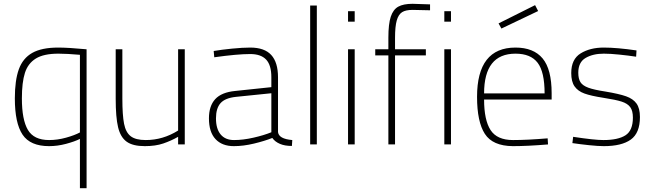

<svg xmlns="http://www.w3.org/2000/svg" viewBox="-20 -759 3432 1009"><path d="M400 -29Q372 -15 327 -3Q282 9 238 9Q139 9 98.5 -51.5Q58 -112 58 -242Q58 -337 79 -395Q100 -453 149.5 -481Q199 -509 286 -509Q338 -509 435 -500V230H400ZM400 -63V-471Q332 -477 287 -477Q210 -477 168.5 -451.5Q127 -426 111 -376Q95 -326 95 -242Q95 -130 126.5 -76.5Q158 -23 238 -23Q282 -23 327 -35.5Q372 -48 400 -63Z M588 -240V-500H623V-242Q623 -154 632 -108.5Q641 -63 667 -43Q693 -23 746 -23Q836 -23 916 -73V-500H951V0H916V-40Q879 -19 838 -5Q797 9 741 9Q678 9 645.5 -14.5Q613 -38 600.5 -90.5Q588 -143 588 -240Z M1078 -137Q1078 -202 1111 -238Q1144 -274 1216 -281L1406 -301V-353Q1406 -417 1378.5 -446Q1351 -475 1295 -475Q1227 -475 1106 -458L1103 -491Q1144 -498 1199.5 -503.5Q1255 -509 1295 -509Q1370 -509 1405.5 -470Q1441 -431 1441 -353V-65Q1445 -29 1516 -23L1514 8Q1476 8 1451 -3Q1425 -14 1411 -34Q1371 -18 1315 -4.5Q1259 9 1209 9Q1147 9 1112.5 -28Q1078 -65 1078 -137ZM1406 -64V-269L1220 -250Q1163 -244 1139 -217Q1115 -190 1115 -137Q1115 -82 1139.5 -52.5Q1164 -23 1210 -23Q1257 -23 1312 -35.5Q1367 -48 1406 -64Z M1610 -730H1645V0H1610Z M1809 -700H1844V-645H1809ZM1809 -500H1844V0H1809Z M2021 -468H1952V-500H2021V-561Q2021 -633 2033.5 -671Q2046 -709 2073 -724Q2100 -739 2148 -739Q2165 -739 2240 -736V-705L2148 -707Q2112 -707 2093 -695Q2074 -683 2065 -651.5Q2056 -620 2056 -560V-500H2218V-468H2056V0H2021Z M2315 -700H2350V-645H2315ZM2315 -500H2350V0H2315Z M2487 -250Q2487 -509 2689 -509Q2784 -509 2831.5 -452Q2879 -395 2879 -269V-236H2524Q2524 -128 2558 -75.5Q2592 -23 2676 -23Q2750 -23 2858 -32L2860 0Q2752 9 2675 9Q2569 8 2528 -55.5Q2487 -119 2487 -250ZM2842 -268Q2842 -381 2805.5 -429Q2769 -477 2689 -477Q2524 -477 2524 -268ZM2600 -636 2792 -732 2808 -701 2615 -609Z M2988 -7 2992 -40Q3104 -23 3151 -23Q3228 -23 3267 -48Q3306 -73 3306 -141Q3306 -177 3292 -196Q3278 -215 3247 -225Q3216 -235 3151 -245Q3086 -255 3051.5 -267.5Q3017 -280 2999.5 -305Q2982 -330 2982 -375Q2982 -448 3031.5 -478.5Q3081 -509 3153 -509Q3222 -509 3325 -494L3323 -461Q3284 -467 3235.5 -472Q3187 -477 3153 -477Q3096 -477 3057.5 -454.5Q3019 -432 3019 -377Q3019 -345 3030.5 -327Q3042 -309 3072 -298Q3102 -287 3161 -278Q3233 -266 3270 -253Q3307 -240 3325 -215Q3343 -190 3343 -144Q3343 -60 3295 -25.5Q3247 9 3153 9Q3124 9 3076 4Q3028 -1 2988 -7Z"/></svg>

Font: Cairo ExtraLight
Style: Regular
Weight: 275
Designer: Mohamed Gaber, Accademia di Belle Arti di Urbino and others
Foundry: Kief Type Foundry, Accademia di Belle Arti di Urbino and others
Version: Version 3.011